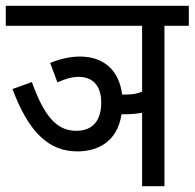

<svg xmlns="http://www.w3.org/2000/svg" viewBox="-20 -642 671 662"><path d="M153 -425 178 -358C203 -369 226 -377 251 -377C298 -377 329 -349 329 -288C329 -228 301 -191 243 -191C175 -191 132 -242 90 -359L23 -335C81 -180 152 -120 247 -120C312 -120 384 -149 399 -248C403 -248 406 -248 410 -248C431 -248 451 -250 470 -253V0H547V-553H631V-622H0V-553H470V-326C454 -319 436 -316 415 -316C410 -316 405 -316 401 -316C391 -400 337 -447 256 -447C222 -447 187 -439 153 -425Z"/></svg>

Font: Noto Sans Devanagari UI Condensed
Style: Regular
Weight: 400
Width: 3
Designer: Jelle Bosma - Monotype Design Team
Foundry: Monotype Imaging Inc.
Version: Version 2.004